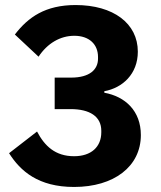

<svg xmlns="http://www.w3.org/2000/svg" viewBox="-20 -730 640 762"><path d="M197 -422V-297H260C336 -297 382 -268 382 -211V-205C382 -147 342 -110 274 -110C199 -110 157 -151 127 -208L16 -122C61 -51 132 12 274 12C432 12 539 -69 539 -194C539 -290 477 -347 394 -362V-368C466 -381 527 -436 527 -525C527 -637 430 -710 280 -710C160 -710 92 -662 39 -593L133 -505C168 -558 219 -588 275 -588C334 -588 369 -554 369 -504V-497C369 -454 336 -422 262 -422Z"/></svg>

Font: IBM Plex Devanagari
Style: Bold
Weight: 700
Designer: Mike Abbink, Paul van der Laan, Pieter van Rosmalen, Erin McLaughlin
Foundry: Bold Monday
Version: Version 1.0